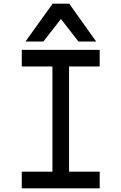

<svg xmlns="http://www.w3.org/2000/svg" viewBox="-20 -1020 658 1040"><path d="M118 -795 265 -1000H355L501 -795H405L310 -917L215 -795ZM98 0V-90H264V-660H98V-750H520V-660H354V-90H520V0Z"/></svg>

Font: Hermit
Style: Regular
Weight: 400
Designer: Pablo Caro
Version: Version 2.000;PS 002.000;hotconv 1.0.88;makeotf.lib2.5.64775